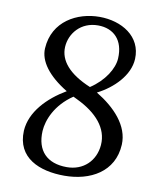

<svg xmlns="http://www.w3.org/2000/svg" viewBox="-82 -783 729 865"><g transform="rotate(10 282.0 -350.0)"><path d="M303.7 -716.3C202.6 -716.3 93.3 -660.2 85.9 -534.2C82.5 -475.6 127 -414.6 215.8 -360.8C132.8 -312 62 -239.3 56.6 -152.3C50.8 -26.4 157.7 16.1 271 16.1C388.7 16.1 495.6 -40.5 502 -166.5C506.3 -253.9 436 -327.1 350.6 -378.4C423.3 -415 490.2 -481.9 493.7 -557.1C498.5 -661.1 404.8 -716.3 303.7 -716.3ZM303.7 -677.2C375 -677.2 422.9 -630.9 418 -545.9C415.5 -499.5 378.9 -439 315.4 -397.5C216.8 -438.5 170.4 -493.2 173.8 -556.2C177.2 -618.2 225.1 -677.2 303.7 -677.2ZM250 -341.8C256.3 -338.4 263.2 -335.4 270 -332C358.9 -289.1 416 -227.1 409.7 -148.4C403.8 -75.7 351.1 -23.9 274.9 -23.9C184.6 -23.9 134.8 -74.7 139.6 -165.5C142.6 -215.8 171.4 -289.1 250 -341.8Z"/></g></svg>

Font: Lora Italic
Style: Regular
Weight: 400
Italic angle: -3°
Designer: Olga Karpushina, Alexei Vanyashin
Foundry: Cyreal
Version: Version 1.011;PS 001.011;hotconv 1.0.70;makeotf.lib2.5.58329